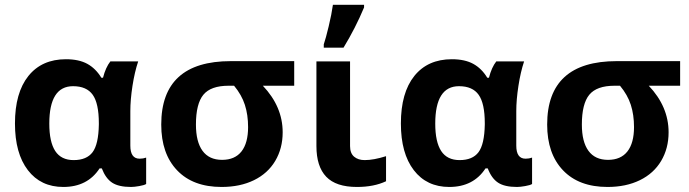

<svg xmlns="http://www.w3.org/2000/svg" viewBox="-20 -759 2833 789"><path d="M282.7 -101.1Q335.9 -101.1 360.4 -133.5Q384.8 -166 386.2 -247.1V-252.4Q386.2 -334 361.1 -369.4Q335.9 -404.8 280.3 -404.8Q182.6 -404.8 182.6 -251Q182.6 -175.8 207 -138.4Q231.4 -101.1 282.7 -101.1ZM240.2 9.3Q147.5 9.3 94.5 -59.8Q41.5 -128.9 41.5 -251.5Q41.5 -377.9 96.7 -446.8Q151.9 -515.6 251 -515.6Q304.2 -515.6 338.9 -496.6Q373.5 -477.5 396.5 -439.5H403.3Q414.1 -481.9 433.6 -506.8H547.9Q533.2 -462.9 524.4 -406Q515.6 -349.1 515.6 -302.2V-160.6Q515.6 -106.9 553.7 -106.9Q568.4 -106.9 580.6 -111.3V-2.9Q573.2 2 552.5 5.6Q531.7 9.3 518.6 9.3Q467.8 9.3 440.9 -8.3Q414.1 -25.9 398.4 -66.9H389.2Q339.4 9.3 240.2 9.3Z M1141.6 -215.3Q1141.6 -149.4 1111.1 -97.9Q1080.6 -46.4 1023.7 -18.6Q966.8 9.3 890.6 9.3Q772.9 9.3 707.8 -59.1Q642.6 -127.4 642.6 -247.1Q642.6 -507.8 928.7 -507.8H1189V-406.7H1060.1Q1141.6 -320.8 1141.6 -215.3ZM785.2 -247.1Q785.2 -176.3 812.3 -139.2Q839.4 -102.1 892.6 -102.1Q945.3 -102.1 972.4 -136.7Q999.5 -171.4 999.5 -236.8Q999.5 -287.1 986.3 -328.1Q973.1 -369.1 941.9 -406.7H919.4Q846.2 -406.7 815.7 -369.6Q785.2 -332.5 785.2 -247.1Z M1418.5 -506.8V-158.7Q1418.5 -129.4 1435.1 -115.2Q1451.7 -101.1 1478.5 -101.1Q1515.6 -101.1 1566.4 -117.2V-14.2Q1516.6 9.3 1446.8 9.3Q1360.8 9.3 1320.6 -32.7Q1280.3 -74.7 1280.3 -158.7V-506.8ZM1310.5 -576.7Q1318.8 -601.1 1330.8 -651.1Q1342.8 -701.2 1348.1 -739.3H1476.1V-728.5Q1440.9 -644 1391.6 -563H1310.5Z M1868.7 -101.1Q1921.9 -101.1 1946.3 -133.5Q1970.7 -166 1972.2 -247.1V-252.4Q1972.2 -334 1947 -369.4Q1921.9 -404.8 1866.2 -404.8Q1768.6 -404.8 1768.6 -251Q1768.6 -175.8 1793 -138.4Q1817.4 -101.1 1868.7 -101.1ZM1826.2 9.3Q1733.4 9.3 1680.4 -59.8Q1627.4 -128.9 1627.4 -251.5Q1627.4 -377.9 1682.6 -446.8Q1737.8 -515.6 1836.9 -515.6Q1890.1 -515.6 1924.8 -496.6Q1959.5 -477.5 1982.4 -439.5H1989.3Q2000 -481.9 2019.5 -506.8H2133.8Q2119.1 -462.9 2110.4 -406Q2101.6 -349.1 2101.6 -302.2V-160.6Q2101.6 -106.9 2139.6 -106.9Q2154.3 -106.9 2166.5 -111.3V-2.9Q2159.2 2 2138.4 5.6Q2117.7 9.3 2104.5 9.3Q2053.7 9.3 2026.9 -8.3Q2000 -25.9 1984.4 -66.9H1975.1Q1925.3 9.3 1826.2 9.3Z M2727.5 -215.3Q2727.5 -149.4 2697 -97.9Q2666.5 -46.4 2609.6 -18.6Q2552.7 9.3 2476.6 9.3Q2358.9 9.3 2293.7 -59.1Q2228.5 -127.4 2228.5 -247.1Q2228.5 -507.8 2514.6 -507.8H2774.9V-406.7H2646Q2727.5 -320.8 2727.5 -215.3ZM2371.1 -247.1Q2371.1 -176.3 2398.2 -139.2Q2425.3 -102.1 2478.5 -102.1Q2531.2 -102.1 2558.3 -136.7Q2585.4 -171.4 2585.4 -236.8Q2585.4 -287.1 2572.3 -328.1Q2559.1 -369.1 2527.8 -406.7H2505.4Q2432.1 -406.7 2401.6 -369.6Q2371.1 -332.5 2371.1 -247.1Z"/></svg>

Font: Bpm'online Open Sans
Style: Bold
Weight: 700
Foundry: Ascender Corporation
Version: Version 1.10